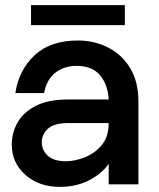

<svg xmlns="http://www.w3.org/2000/svg" viewBox="-20 -719 622 749"><path d="M467 -621H101V-699H467ZM213 10Q132 10 79 -37Q26 -84 26 -155Q26 -201 48.5 -241Q71 -281 119.5 -306Q168 -331 248 -331H404Q401 -388 370.5 -425Q340 -462 279 -462Q230 -462 196 -435.5Q162 -409 152 -356H40Q53 -445 114.5 -503Q176 -561 284 -561Q348 -561 402 -533.5Q456 -506 488 -453Q520 -400 520 -323V0H404V-80Q379 -43 329 -16.5Q279 10 213 10ZM237 -90Q271 -90 310 -105Q349 -120 376.5 -152.5Q404 -185 404 -239H248Q191 -239 167 -217Q143 -195 143 -164Q143 -133 166.5 -111.5Q190 -90 237 -90Z"/></svg>

Font: Ulagadi Sans Medium
Style: Regular
Weight: 500
Designer: Ninad Kale (Devanagari), Jonny Pinhorn (Latin)
Foundry: Indian Type Foundry
Version: Version 3.01;March 29, 2020;FontCreator 12.0.0.2522 64-bit; 